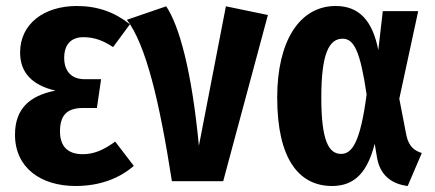

<svg xmlns="http://www.w3.org/2000/svg" viewBox="-20 -604 1449 640"><path d="M236 -584C126 -584 47 -524 47 -429C47 -363 86 -320 165 -302C77 -285 30 -240 30 -155C30 -44 117 16 232 16C315 16 380 -11 426 -51L364 -132C324 -103 292 -90 256 -90C203 -90 180 -119 180 -166C180 -216 200 -244 256 -244H303L317 -340H262C217 -340 194 -368 194 -411C194 -457 218 -480 258 -480C293 -480 322 -470 357 -447L413 -523C363 -563 306 -584 236 -584Z M534 -583 403 -538C466 -455 511 -270 553 0H724L873 -554L733 -583L643 -118C619 -370 577 -519 534 -583Z M1099 -584C979 -584 904 -468 904 -279C904 -73 977 16 1087 16C1166 16 1206 -35 1229 -125L1236 -83C1245 -22 1283 9 1339 16L1386 -94C1360 -102 1343 -117 1335 -151L1311 -275L1374 -567H1256L1241 -437C1222 -534 1178 -584 1099 -584ZM1122 -475C1160 -475 1181 -433 1202 -289C1181 -128 1153 -91 1117 -91C1076 -91 1051 -134 1051 -279C1051 -423 1076 -475 1122 -475Z"/></svg>

Font: Glow Sans TC Compressed
Style: Bold
Weight: 700
Width: 2
Designer: Ryoko NISHIZUKA (kana, bopomofo & ideographs); Paul D. Hunt (Latin, Greek & Cyrillic); Sandoll Communications, Soo-young
Version: Version 0.93